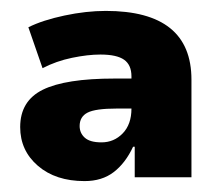

<svg xmlns="http://www.w3.org/2000/svg" viewBox="-20 -736 398 352"><path d="M135 -404Q82 -404 49.5 -432Q17 -460 17 -503Q17 -551 58.5 -571.5Q100 -592 190 -592H221V-596Q221 -617 207.5 -626.5Q194 -636 164 -636Q141 -636 112 -630Q83 -624 58 -611L32 -686Q58 -699 98 -707.5Q138 -716 174 -716Q331 -716 331 -590V-411H227V-467H224Q210 -437 188.5 -420.5Q167 -404 135 -404ZM166 -475Q189 -475 205 -491.5Q221 -508 221 -537H194Q155 -537 140.5 -529.5Q126 -522 126 -505Q126 -492 135.5 -483.5Q145 -475 166 -475Z"/></svg>

Font: Mulish Black
Style: Regular
Weight: 900
Designer: Vernon Adams
Foundry: Vernon Adams
Version: Version 3.603; ttfautohint (v1.8.3)